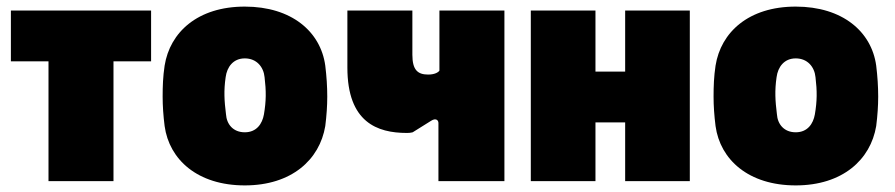

<svg xmlns="http://www.w3.org/2000/svg" viewBox="-20 -549 2714 582"><path d="M127 0H324V-363H438V-517H13V-363H127Z M722 13C864 13 949 -65 966 -167C970 -199 972 -228 972 -256C972 -287 970 -317 966 -350C952 -453 864 -529 722 -529C579 -529 495 -451 479 -350C474 -317 473 -287 473 -256C473 -228 475 -199 479 -167C493 -65 579 13 722 13ZM722 -148C687 -148 667 -172 665 -203C660 -243 658 -274 664 -315C668 -346 687 -372 722 -372C758 -372 779 -346 782 -315C787 -273 787 -243 780 -202C775 -174 758 -148 722 -148Z M1309 -176V0H1509V-517H1312V-335C1309 -330 1298 -323 1278 -323C1246 -323 1230 -337 1230 -383V-517H1033V-344C1033 -178 1124 -146 1213 -146C1217 -146 1223 -146 1231 -148L1287 -183C1301 -192 1309 -185 1309 -176Z M1589 0H1785V-178H1875V0H2071V-517H1875V-332H1785V-517H1589Z M2392 13C2534 13 2619 -65 2636 -167C2640 -199 2642 -228 2642 -256C2642 -287 2640 -317 2636 -350C2622 -453 2534 -529 2392 -529C2249 -529 2165 -451 2149 -350C2144 -317 2143 -287 2143 -256C2143 -228 2145 -199 2149 -167C2163 -65 2249 13 2392 13ZM2392 -148C2357 -148 2337 -172 2335 -203C2330 -243 2328 -274 2334 -315C2338 -346 2357 -372 2392 -372C2428 -372 2449 -346 2452 -315C2457 -273 2457 -243 2450 -202C2445 -174 2428 -148 2392 -148Z"/></svg>

Font: Finlandica Black
Style: Regular
Weight: 900
Designer: Niklas Ekholm, Juho Hiilivirta, Jaakko Suomalainen
Foundry: Helsinki Type Studio
Version: Version 2.000;Glyphs 3.2 (3202)